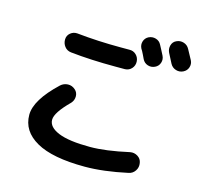

<svg xmlns="http://www.w3.org/2000/svg" viewBox="-121 -970 1242 1156"><g transform="rotate(15 500.0 -392.0)"><path d="M678.7 -668.9 667 -693.4Q655.3 -717.8 648.4 -727.5Q637.7 -749 644.5 -771Q651.4 -793 671.9 -803.7Q694.3 -814.5 717.3 -807.6Q740.2 -800.8 751 -779.3Q755.9 -769.5 766.6 -750Q777.3 -730.5 782.2 -719.7Q793 -698.2 785.6 -675.8Q778.3 -653.3 756.3 -643.1Q734.4 -632.8 711.9 -640.1Q689.5 -647.5 678.7 -668.9ZM920.9 -797.9Q943.4 -757.8 954.1 -736.8Q964.8 -715.8 957.5 -693.4Q950.2 -670.9 928.2 -660.2Q906.2 -649.4 882.8 -656.7Q859.4 -664.1 847.7 -685.5Q837.9 -705.1 816.4 -746.1Q805.7 -767.6 812 -791Q818.4 -814.5 839.8 -824.2Q862.3 -835 885.7 -827.6Q909.2 -820.3 920.9 -797.9ZM580.1 -702.1Q605.5 -703.1 623 -686Q640.6 -668.9 641.6 -644Q642.6 -619.1 626.5 -601.1Q610.4 -583 585 -582H525.4Q372.1 -582 245.1 -595.7Q219.7 -598.6 204.6 -618.2Q189.5 -637.7 190.4 -663.1Q191.4 -687.5 210 -702.6Q228.5 -717.8 252.9 -715.8Q384.8 -702.1 525.4 -702.1ZM502.9 47.9Q300.8 47.9 200.2 -9.3Q99.6 -66.4 99.6 -168Q99.6 -260.7 232.4 -385.7Q252 -403.3 277.8 -404.3Q303.7 -405.3 324.2 -386.7Q341.8 -371.1 341.8 -346.7Q341.8 -322.3 325.2 -303.7Q240.2 -219.7 240.2 -174.8Q240.2 -128.9 305.2 -102.1Q370.1 -75.2 502.9 -75.2Q599.6 -75.2 744.1 -107.4Q769.5 -112.3 791.5 -98.6Q813.5 -85 817.4 -59.6Q822.3 -33.2 807.6 -11.2Q793 10.7 767.6 15.6Q619.1 47.9 502.9 47.9Z"/></g></svg>

Font: Rounded-X Mgen+ 2m bold
Style: Bold
Weight: 700
Designer: [Source Han Sans]
Ryoko NISHIZUKA  (kana & ideographs); Paul D. Hunt (Latin, Greek & Cyrillic); Wenlong ZHANG  (bopomofo
Version: Version 1.059.20150602